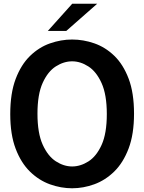

<svg xmlns="http://www.w3.org/2000/svg" viewBox="-20 -996 774 1030"><path d="M367 14Q307 14 248 -7.2Q189 -28.5 141 -75.2Q93 -122 64 -198Q35 -274 35 -384Q35 -496 64 -572.5Q93 -649 141 -695.8Q189 -742.5 248 -763.2Q307 -784 367 -784Q427 -784 486 -763.5Q545 -743 593 -696.8Q641 -650.5 670 -574.2Q699 -498 699 -386Q699 -276 670 -199.5Q641 -123 593 -76Q545 -29 486 -7.5Q427 14 367 14ZM367 -103Q411.5 -103 454.2 -130Q497 -157 525 -218.5Q553 -280 553 -384Q553 -488 525 -550Q497 -612 454.2 -639.5Q411.5 -667 367 -667Q322.5 -667 279.8 -640Q237 -613 209 -551.5Q181 -490 181 -386Q181 -282 209 -220Q237 -158 279.8 -130.5Q322.5 -103 367 -103ZM236.5 -830 367.5 -976H501.5L335.5 -830Z"/></svg>

Font: Junction
Style: Bold
Weight: 700
Designer: Caroline Hadilaksono
Foundry: Caroline Hadilaksono, Tyler Finck, The League of Moveable Type
Version: Version 2.000; ttfautohint (v1.8.3)